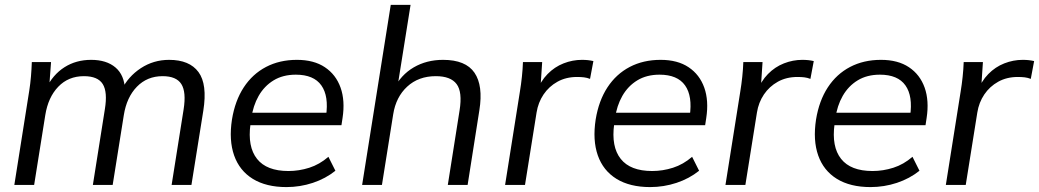

<svg xmlns="http://www.w3.org/2000/svg" viewBox="-20 -756 4248 785"><path d="M38.6 0 99.7 -385.9Q104.1 -414.2 106.6 -443.6Q109.1 -472.9 110.1 -502.3H188.7L180.5 -391.7H167Q196 -451 243.6 -481.1Q291.1 -511.3 352.7 -511.3Q415.4 -511.3 452.1 -480.2Q488.8 -449 491.2 -387.9H476.8Q503.7 -443 555.7 -477.2Q607.7 -511.3 671.4 -511.3Q754.7 -511.3 791.5 -461.4Q828.3 -411.5 811.3 -303.8L762.7 0H681.7L730.8 -309.3Q741.9 -380 721.4 -412.3Q701 -444.6 644.8 -444.6Q581.7 -444.6 539.7 -401.4Q497.8 -358.3 486.2 -285.2L440.7 0H359.7L408.7 -309.3Q420.3 -380 400.1 -412.3Q379.9 -444.6 323.2 -444.6Q259.6 -444.6 218.2 -401.4Q176.7 -358.3 165.1 -285.2L119.6 0Z M1151.3 8.9Q1068.2 8.9 1013.6 -24.7Q959.1 -58.4 937.2 -120.6Q915.4 -182.8 928.4 -267.3Q940.9 -344.3 976.6 -398.8Q1012.3 -453.3 1067.7 -482.3Q1123.1 -511.3 1194 -511.3Q1263.3 -511.3 1308.4 -481.1Q1353.5 -451 1372.5 -397.6Q1391.4 -344.2 1380.5 -273.4L1376 -244H986.7L994.6 -295.2H1330.9L1312.9 -280.8Q1325 -362.9 1293.9 -406.8Q1262.8 -450.7 1189.5 -450.7Q1136.9 -450.7 1098.7 -427.5Q1060.6 -404.3 1037.5 -363.9Q1014.5 -323.5 1007.5 -271.9L1004.1 -248.5Q991.5 -156.2 1030.8 -106.5Q1070 -56.8 1159.4 -56.8Q1202.6 -56.8 1244.6 -70.2Q1286.6 -83.6 1322.7 -114.9L1351.3 -57.9Q1311.3 -25.8 1259.1 -8.4Q1206.8 8.9 1151.3 8.9Z M1460.6 0 1577.6 -736H1658.6L1603.5 -390.7H1589Q1619 -450 1671.6 -480.6Q1724.3 -511.3 1791.5 -511.3Q1884 -511.3 1920 -458.6Q1955.9 -405.9 1940 -305.8L1891.9 0H1810.9L1859 -304.7Q1871.1 -380 1846.8 -412.3Q1822.6 -444.6 1761.9 -444.6Q1691.2 -444.6 1644.9 -401.9Q1598.7 -359.3 1587.6 -288.6L1541.6 0Z M2045.1 0 2105.6 -381.3Q2110.6 -411.2 2113.8 -442.1Q2117.1 -472.9 2118.1 -502.3H2196.7L2188.6 -379.7L2173 -379.2Q2189.9 -423.9 2218.7 -453.2Q2247.4 -482.5 2284.2 -496.9Q2320.9 -511.3 2359.3 -511.3Q2372.2 -511.3 2383.7 -510.1Q2395.1 -508.8 2406.1 -506.3L2392.4 -433.5Q2380.1 -438.3 2367.7 -439.8Q2355.3 -441.3 2339 -441.3Q2294.2 -441.3 2259.3 -421.9Q2224.4 -402.5 2202.3 -369.7Q2180.3 -336.9 2173.8 -296L2126.5 0Z M2638.3 8.9Q2555.2 8.9 2500.6 -24.7Q2446.1 -58.4 2424.2 -120.6Q2402.4 -182.8 2415.4 -267.3Q2427.9 -344.3 2463.6 -398.8Q2499.3 -453.3 2554.7 -482.3Q2610.1 -511.3 2681 -511.3Q2750.3 -511.3 2795.4 -481.1Q2840.5 -451 2859.5 -397.6Q2878.4 -344.2 2867.5 -273.4L2863 -244H2473.7L2481.6 -295.2H2817.9L2799.9 -280.8Q2812 -362.9 2780.9 -406.8Q2749.8 -450.7 2676.5 -450.7Q2623.9 -450.7 2585.7 -427.5Q2547.6 -404.3 2524.5 -363.9Q2501.5 -323.5 2494.5 -271.9L2491.1 -248.5Q2478.5 -156.2 2517.8 -106.5Q2557 -56.8 2646.4 -56.8Q2689.6 -56.8 2731.6 -70.2Q2773.6 -83.6 2809.7 -114.9L2838.3 -57.9Q2798.3 -25.8 2746.1 -8.4Q2693.8 8.9 2638.3 8.9Z M2946.1 0 3006.6 -381.3Q3011.6 -411.2 3014.8 -442.1Q3018.1 -472.9 3019.1 -502.3H3097.7L3089.6 -379.7L3074 -379.2Q3090.9 -423.9 3119.7 -453.2Q3148.4 -482.5 3185.2 -496.9Q3221.9 -511.3 3260.3 -511.3Q3273.2 -511.3 3284.7 -510.1Q3296.1 -508.8 3307.1 -506.3L3293.4 -433.5Q3281.1 -438.3 3268.7 -439.8Q3256.3 -441.3 3240 -441.3Q3195.2 -441.3 3160.3 -421.9Q3125.4 -402.5 3103.3 -369.7Q3081.3 -336.9 3074.8 -296L3027.5 0Z M3539.3 8.9Q3456.2 8.9 3401.6 -24.7Q3347.1 -58.4 3325.2 -120.6Q3303.4 -182.8 3316.4 -267.3Q3328.9 -344.3 3364.6 -398.8Q3400.3 -453.3 3455.7 -482.3Q3511.1 -511.3 3582 -511.3Q3651.3 -511.3 3696.4 -481.1Q3741.5 -451 3760.5 -397.6Q3779.4 -344.2 3768.5 -273.4L3764 -244H3374.7L3382.6 -295.2H3718.9L3700.9 -280.8Q3713 -362.9 3681.9 -406.8Q3650.8 -450.7 3577.5 -450.7Q3524.9 -450.7 3486.7 -427.5Q3448.6 -404.3 3425.5 -363.9Q3402.5 -323.5 3395.5 -271.9L3392.1 -248.5Q3379.5 -156.2 3418.8 -106.5Q3458 -56.8 3547.4 -56.8Q3590.6 -56.8 3632.6 -70.2Q3674.6 -83.6 3710.7 -114.9L3739.3 -57.9Q3699.3 -25.8 3647.1 -8.4Q3594.8 8.9 3539.3 8.9Z M3847.1 0 3907.6 -381.3Q3912.6 -411.2 3915.8 -442.1Q3919.1 -472.9 3920.1 -502.3H3998.7L3990.6 -379.7L3975 -379.2Q3991.9 -423.9 4020.7 -453.2Q4049.4 -482.5 4086.2 -496.9Q4122.9 -511.3 4161.3 -511.3Q4174.2 -511.3 4185.7 -510.1Q4197.1 -508.8 4208.1 -506.3L4194.4 -433.5Q4182.1 -438.3 4169.7 -439.8Q4157.3 -441.3 4141 -441.3Q4096.2 -441.3 4061.3 -421.9Q4026.4 -402.5 4004.3 -369.7Q3982.3 -336.9 3975.8 -296L3928.5 0Z"/></svg>

Font: Mulish ExtraLight
Style: Italic
Weight: 200
Italic angle: -9°
Designer: Vernon Adams
Foundry: Vernon Adams
Version: Version 3.603